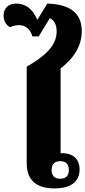

<svg xmlns="http://www.w3.org/2000/svg" viewBox="-50 -1039 476 1071"><path d="M254 12C348 12 394 -28 394 -94C394 -147 364 -176 319 -183C306 -185 292 -185 288 -184V-657C366 -718 406 -786 406 -865C406 -957 352 -1015 214 -1019L158 -928C130 -996 87 -1019 39 -1019C-4 -1019 -30 -991 -30 -953C-30 -929 -21 -902 6 -887C17 -893 40 -899 57 -899C98 -899 124 -866 130 -836H166L228 -938C256 -924 266 -896 266 -864C266 -785 203 -727 99 -667V-128C99 -40 147 12 254 12ZM286 -42C253 -42 238 -60 238 -91C238 -122 253 -140 286 -140C319 -140 334 -122 334 -91C334 -60 319 -42 286 -42Z"/></svg>

Font: Noto Serif Thai Black
Style: Regular
Weight: 900
Designer: Monotype Design Team
Foundry: Monotype Imaging Inc.
Version: Version 2.002